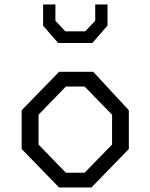

<svg xmlns="http://www.w3.org/2000/svg" viewBox="-20 -822 660 842"><path d="M239 0H381L545 -168.5V-338.5L389 -507H239L75 -338.5V-168.5ZM149 -188V-319L269 -442.5H351L471.5 -319V-188L351 -64.5H269ZM169 -709.5 235 -633.5H385L451.5 -710V-802.5H397.5V-731L353.5 -684.5H266.5L223 -731V-802.5H169Z"/></svg>

Font: Monaspace Krypton Light
Style: Regular
Weight: 300
Designer: Riley Cran & the Lettermatic Team
Foundry: Lettermatic
Version: Version 1.101 (Monaspace Krypton)